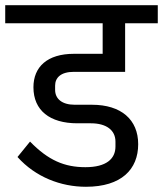

<svg xmlns="http://www.w3.org/2000/svg" viewBox="-40 -718 624 735"><path d="M289 -3C425 -3 489 -70 489 -166C489 -260 424 -317 312 -317H246C197 -317 171 -340 171 -374V-390C171 -420 192 -443 243 -443H439V-629H564V-698H-20V-629H353V-512H243C141 -512 88 -462 88 -384C88 -295 151 -246 256 -246H308C368 -246 402 -219 402 -176V-157C402 -110 367 -78 287 -78C207 -78 145 -104 75 -176L27 -117C96 -40 193 -3 289 -3Z"/></svg>

Font: IBM Plex Devanagari Text
Style: Regular
Weight: 450
Designer: Mike Abbink, Paul van der Laan, Pieter van Rosmalen, Erin McLaughlin
Foundry: Bold Monday
Version: Version 1.0